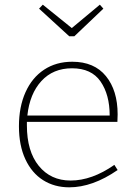

<svg xmlns="http://www.w3.org/2000/svg" viewBox="-20 -794 586 821"><path d="M469 -89 483 -67Q376 7 276 7Q213 7 164.5 -23.5Q116 -54 88.5 -113Q61 -172 61 -254Q61 -337 89 -399.5Q117 -462 168.5 -496Q220 -530 289 -530Q383 -530 433 -468.5Q483 -407 483 -305Q483 -288 482 -273H95V-258Q95 -147 146 -84.5Q197 -22 282 -22Q373 -22 469 -89ZM97 -300H449Q449 -389 410 -445.5Q371 -502 288 -502Q207 -502 157 -447.5Q107 -393 97 -300ZM287 -674 407 -774 422 -757 298 -639H276L147 -757L163 -774Z"/></svg>

Font: Bitter Pro ExtraLight
Style: Regular
Weight: 275
Designer: Sol Matas, and Bitter project Authors
Foundry: Sol Matas
Version: Version 1.010